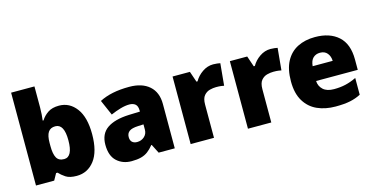

<svg xmlns="http://www.w3.org/2000/svg" viewBox="-76 -1227 2955 1518"><g transform="rotate(-15 1401.0 -468.0)"><path d="M257 -681Q257 -652 255 -625Q253 -598 250 -575H257Q278 -609 313 -632.5Q348 -656 404 -656Q490 -656 545 -583Q600 -510 600 -371Q600 -229 544 -156Q488 -83 398 -83Q340 -83 309 -103.5Q278 -124 257 -147H245L215 -93H66V-853H257ZM334 -506Q294 -506 275.5 -478Q257 -450 257 -391V-364Q257 -300 274.5 -268.5Q292 -237 336 -237Q406 -237 406 -373Q406 -506 334 -506Z M979 -656Q1084 -656 1143 -604Q1202 -552 1202 -456V-93H1070L1033 -166H1029Q1006 -137 981.5 -118.5Q957 -100 925 -91.5Q893 -83 847 -83Q775 -83 727 -127Q679 -171 679 -262Q679 -351 740.5 -394Q802 -437 919 -442L1011 -445V-453Q1011 -490 993 -505.5Q975 -521 944 -521Q911 -521 871 -509.5Q831 -498 790 -480L735 -606Q783 -631 843.5 -643.5Q904 -656 979 -656ZM968 -338Q916 -336 894.5 -319.5Q873 -303 873 -273Q873 -245 888 -231.5Q903 -218 928 -218Q963 -218 987.5 -240Q1012 -262 1012 -297V-340Z M1666 -656Q1682 -656 1699 -654Q1716 -652 1724 -650L1707 -470Q1697 -472 1682.5 -474Q1668 -476 1642 -476Q1618 -476 1590.5 -469Q1563 -462 1543 -438.5Q1523 -415 1523 -365V-93H1332V-646H1474L1504 -558H1513Q1536 -599 1577.5 -627.5Q1619 -656 1666 -656Z M2135 -656Q2151 -656 2168 -654Q2185 -652 2193 -650L2176 -470Q2166 -472 2151.5 -474Q2137 -476 2111 -476Q2087 -476 2059.5 -469Q2032 -462 2012 -438.5Q1992 -415 1992 -365V-93H1801V-646H1943L1973 -558H1982Q2005 -599 2046.5 -627.5Q2088 -656 2135 -656Z M2499 -656Q2620 -656 2690 -593Q2760 -530 2760 -403V-318H2419Q2421 -275 2451.5 -247Q2482 -219 2540 -219Q2592 -219 2635 -229Q2678 -239 2724 -261V-124Q2684 -103 2636.5 -93Q2589 -83 2517 -83Q2433 -83 2367.5 -112.5Q2302 -142 2264 -205Q2226 -268 2226 -366Q2226 -466 2260.5 -530Q2295 -594 2356.5 -625Q2418 -656 2499 -656ZM2506 -526Q2472 -526 2449.5 -505Q2427 -484 2423 -438H2587Q2586 -475 2565.5 -500.5Q2545 -526 2506 -526Z"/></g></svg>

Font: Noto Sans Kannada UI Black
Style: Regular
Weight: 900
Designer: Jelle Bosma - Monotype Design Team
Foundry: Monotype Imaging Inc.
Version: Version 2.005; ttfautohint (v1.8.4.7-5d5b)